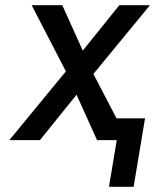

<svg xmlns="http://www.w3.org/2000/svg" viewBox="-20 -540 640 740"><path d="M400 180 430 0H354L275 -175L134 0H16L234 -265L102 -520H220L299 -345L440 -520H558L340 -255L429 -84H539L495 180Z"/></svg>

Font: Iosevka Custom Medium Oblique
Style: Regular
Weight: 500
Italic angle: -9°
Designer: Belleve Invis
Foundry: Belleve Invis
Version: Version 27.0.1